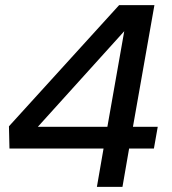

<svg xmlns="http://www.w3.org/2000/svg" viewBox="-20 -731 672 751"><path d="M446 -711 15 -237 17 -150H385L359 0H459L485 -150H582L597 -235H500L584 -711ZM400 -235H128L466 -609Z"/></svg>

Font: Geom
Style: Italic
Weight: 400
Italic angle: -10°
Version: Version 1.102